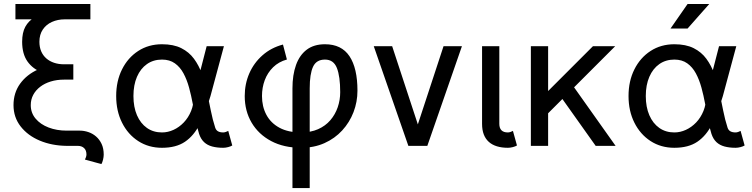

<svg xmlns="http://www.w3.org/2000/svg" viewBox="-20 -743 3828 978"><path d="M58.6 -722.7V-644.5H440.4V-722.7ZM48.8 -207.5Q48.8 -145.5 85.2 -98.9Q121.6 -52.2 182.9 -26.6Q244.1 -1 319.3 0H376.5Q396 0 408.2 11.2Q420.4 22.5 420.4 44.4Q420.4 50.3 417.7 57.9Q415 65.4 412.6 69.8L496.6 92.8Q501.5 84.5 504.9 70.3Q508.3 56.2 508.3 44.4Q508.3 13.2 497.6 -9.8Q486.8 -32.7 469.2 -47.9Q451.7 -63 429.9 -70.3Q408.2 -77.6 386.2 -77.6H319.3Q269 -77.6 227.5 -93.5Q186 -109.4 161.4 -138.7Q136.7 -168 136.7 -207.5Q136.7 -236.3 149.4 -260Q162.1 -283.7 184.8 -301Q207.5 -318.4 238.5 -327.9Q269.5 -337.4 306.2 -337.4V-415.5Q232.4 -415.5 174.3 -389.4Q116.2 -363.3 82.5 -316.7Q48.8 -270 48.8 -207.5ZM353.5 -415.5H306.2V-337.4H353.5ZM310.5 -644.5V-683.6Q264.2 -683.6 224.4 -677Q184.6 -670.4 155 -653.6Q125.5 -636.7 109.1 -606.9Q92.8 -577.1 92.8 -530.3Q92.8 -468.3 120.1 -429.7Q147.5 -391.1 195.8 -373.3Q244.1 -355.5 306.2 -355.5V-415.5Q278.8 -415.5 255.9 -423.1Q232.9 -430.7 216.1 -445.3Q199.2 -460 189.9 -481.4Q180.7 -502.9 180.7 -530.3Q180.7 -566.9 198 -592.5Q215.3 -618.2 244.6 -631.3Q273.9 -644.5 310.5 -644.5Z M805.2 -439.5Q844.2 -439.5 870.8 -420.4Q897.5 -401.4 914.8 -369.1Q932.1 -336.9 943.1 -296.6Q954.1 -256.3 961.9 -213.9Q969.7 -171.4 977.1 -131.6Q984.4 -91.8 994.1 -61Q1002.9 -34.7 1019.5 -19Q1036.1 -3.4 1060.8 3.2Q1085.4 9.8 1117.2 9.8Q1128.9 9.8 1142.1 6.3Q1155.3 2.9 1163.1 -2L1142.6 -76.2Q1138.2 -73.7 1130.6 -71Q1123 -68.4 1117.2 -68.4Q1101.1 -68.4 1090.8 -74Q1080.6 -79.6 1076.2 -92.8Q1063 -133.3 1053.7 -180.4Q1044.4 -227.5 1034.4 -275.1Q1024.4 -322.8 1008.8 -366.2Q993.2 -409.7 968 -443.8Q942.9 -478 903.3 -497.8Q863.8 -517.6 805.2 -517.6Q736.8 -517.6 684.1 -483.4Q631.3 -449.2 601.6 -389.6Q571.8 -330.1 571.8 -253.9Q571.8 -177.7 601.6 -118.2Q631.3 -58.6 684.1 -24.4Q736.8 9.8 805.2 9.8Q877 9.8 922.4 -21Q967.8 -51.8 997.6 -110.8Q1027.3 -169.9 1052.2 -253.9L1120.6 -507.8H1032.7L967.3 -253.9Q967.3 -211.9 953.4 -177.7Q939.5 -143.6 916 -119.1Q892.6 -94.7 863.8 -81.5Q835 -68.4 805.2 -68.4Q761.2 -68.4 728.5 -91.3Q695.8 -114.3 677.7 -156Q659.7 -197.8 659.7 -253.9Q659.7 -310.1 677.7 -351.8Q695.8 -393.6 728.5 -416.5Q761.2 -439.5 805.2 -439.5Z M1421.4 -516.1Q1360.8 -500 1317.1 -461.4Q1273.4 -422.9 1250 -369.4Q1226.6 -315.9 1226.6 -253.9Q1226.6 -177.7 1261.7 -118.2Q1296.9 -58.6 1361.3 -24.4Q1425.8 9.8 1513.7 9.8Q1579.6 9.8 1632.6 -13.9Q1685.5 -37.6 1723.1 -78.6Q1760.7 -119.6 1780.8 -171.9Q1800.8 -224.1 1800.8 -281.2Q1800.8 -395.5 1760.3 -456.5Q1719.7 -517.6 1635.3 -517.6Q1579.1 -517.6 1542.5 -490Q1505.9 -462.4 1487.8 -411.9Q1469.7 -361.3 1469.7 -293H1557.6Q1557.6 -366.2 1574.5 -402.8Q1591.3 -439.5 1635.3 -439.5Q1679.2 -439.5 1696 -396.7Q1712.9 -354 1712.9 -273.4Q1712.9 -233.4 1700.2 -196.5Q1687.5 -159.7 1662.6 -130.6Q1637.7 -101.6 1600.3 -85Q1563 -68.4 1513.7 -68.4Q1447.8 -68.4 1403.6 -92.3Q1359.4 -116.2 1336.9 -158.2Q1314.5 -200.2 1314.5 -253.9Q1314.5 -296.9 1328.6 -334.7Q1342.8 -372.6 1371.1 -400.4Q1399.4 -428.2 1441.4 -439.9ZM1469.7 214.8H1557.6V-293H1469.7Z M2108.4 -109.4 1977.5 -507.8H1883.8L2060.1 0H2156.7L2333 -507.8H2239.3Z M2592.8 -76.2Q2588.4 -73.7 2580.8 -71Q2573.2 -68.4 2567.4 -68.4Q2556.6 -68.4 2548.3 -71Q2540 -73.7 2534.4 -79.3Q2528.8 -85 2526.1 -93.3Q2523.4 -101.6 2523.4 -112.3V-214.8V-282.2V-507.8H2435.5V-282.2V-214.8V-112.3Q2435.5 -81.1 2444.3 -58.1Q2453.1 -35.2 2470.2 -20Q2487.3 -4.9 2511.7 2.4Q2536.1 9.8 2567.4 9.8Q2579.1 9.8 2592.3 6.3Q2605.5 2.9 2613.3 -2Z M2819.3 -274.4 3014.2 0H3115.7L2872.6 -342.8ZM2772 -166 3113.8 -507.8Q3103 -507.8 3088.1 -507.8Q3073.2 -507.8 3057.1 -507.8Q3041 -507.8 3026.4 -507.8Q3011.7 -507.8 3000.5 -507.8L2772 -279.3V-507.8H2684.1V0H2772Z M3415 -439.5Q3454.1 -439.5 3480.7 -420.4Q3507.3 -401.4 3524.7 -369.1Q3542 -336.9 3553 -296.6Q3564 -256.3 3571.8 -213.9Q3579.6 -171.4 3586.9 -131.6Q3594.2 -91.8 3604 -61Q3612.8 -34.7 3629.4 -19Q3646 -3.4 3670.7 3.2Q3695.3 9.8 3727.1 9.8Q3738.8 9.8 3752 6.3Q3765.1 2.9 3772.9 -2L3752.4 -76.2Q3748 -73.7 3740.5 -71Q3732.9 -68.4 3727.1 -68.4Q3710.9 -68.4 3700.7 -74Q3690.4 -79.6 3686 -92.8Q3672.9 -133.3 3663.6 -180.4Q3654.3 -227.5 3644.3 -275.1Q3634.3 -322.8 3618.7 -366.2Q3603 -409.7 3577.9 -443.8Q3552.7 -478 3513.2 -497.8Q3473.6 -517.6 3415 -517.6Q3346.7 -517.6 3293.9 -483.4Q3241.2 -449.2 3211.4 -389.6Q3181.6 -330.1 3181.6 -253.9Q3181.6 -177.7 3211.4 -118.2Q3241.2 -58.6 3293.9 -24.4Q3346.7 9.8 3415 9.8Q3486.8 9.8 3532.2 -21Q3577.6 -51.8 3607.4 -110.8Q3637.2 -169.9 3662.1 -253.9L3730.5 -507.8H3642.6L3577.1 -253.9Q3577.1 -211.9 3563.2 -177.7Q3549.3 -143.6 3525.9 -119.1Q3502.4 -94.7 3473.6 -81.5Q3444.8 -68.4 3415 -68.4Q3371.1 -68.4 3338.4 -91.3Q3305.7 -114.3 3287.6 -156Q3269.5 -197.8 3269.5 -253.9Q3269.5 -310.1 3287.6 -351.8Q3305.7 -393.6 3338.4 -416.5Q3371.1 -439.5 3415 -439.5ZM3482.4 -597.7H3395.5L3482.4 -722.7H3592.8Z"/></svg>

Font: Giphurs
Style: Regular
Weight: 400
Version: Version 2.010